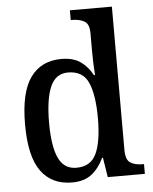

<svg xmlns="http://www.w3.org/2000/svg" viewBox="-54 -805 688 861"><g transform="rotate(-5 290.0 -375.0)"><path d="M236 10Q145 10 96.5 -56.5Q48 -123 48 -267Q48 -412 96.5 -479Q145 -546 236 -546Q289 -546 322 -522.5Q355 -499 375 -461H380Q378 -485 377 -514.5Q376 -544 376 -570V-649Q376 -692 353.5 -704Q331 -716 301 -716H293V-760H482V-115Q482 -70 503 -57Q524 -44 556 -44H564V0H397L383 -88H379Q358 -43 324.5 -16.5Q291 10 236 10ZM261 -54Q326 -54 351 -108.5Q376 -163 376 -267Q376 -372 351.5 -427.5Q327 -483 260 -483Q204 -483 180 -427Q156 -371 156 -266Q156 -160 180.5 -107Q205 -54 261 -54Z"/></g></svg>

Font: Noto Serif Sinhala SemiCondensed Medium
Style: Regular
Weight: 500
Width: 4
Designer: Jelle Bosma - Monotype Design Team
Foundry: Monotype Imaging Inc.
Version: Version 2.007; ttfautohint (v1.8.4.7-5d5b)